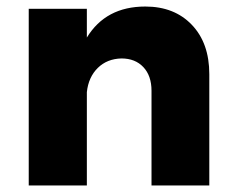

<svg xmlns="http://www.w3.org/2000/svg" viewBox="-20 -568 714 588"><path d="M425 -548Q514 -548 567.5 -492Q621 -436 621 -341V0H444V-290Q444 -336 419 -362.5Q394 -389 352 -389Q308 -388 279.5 -360Q251 -332 246 -286V0H68V-541H246V-453Q304 -548 425 -548Z"/></svg>

Font: Montserrat arm
Style: Bold
Weight: 700
Designer: Julieta Ulanovsky
Foundry: Julieta Ulanovsky
Version: Version 6.000;PS 006.000;hotconv 1.0.88;makeotf.lib2.5.64775